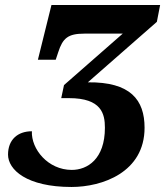

<svg xmlns="http://www.w3.org/2000/svg" viewBox="-20 -734 658 765"><path d="M265 11C387 11 556 -47 556 -225C556 -336 500 -408 330 -406L605 -647L618 -714H185L131 -496H202L212 -526C230 -582 251 -600 316 -600H469L235 -395L224 -343H255C385 -343 398 -280 398 -225C398 -100 328 -57 266 -57C171 -57 104 -140 107 -211C50 -211 12 -177 12 -118C12 -58 86 11 265 11Z"/></svg>

Font: Noto Serif SemiCondensed Extra
Style: Italic
Weight: 800
Width: 4
Italic angle: -12°
Designer: Monotype Design Team
Foundry: Monotype Imaging Inc.
Version: Version 1.901